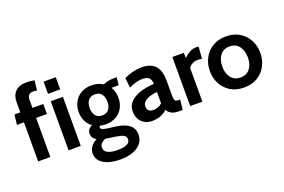

<svg xmlns="http://www.w3.org/2000/svg" viewBox="-123 -1168 2715 1838"><g transform="rotate(-20 1235.0 -249.0)"><path d="M88 0V-398H17L28 -500H88V-606Q88 -672 127 -711Q166 -750 240 -750Q264 -750 284 -747.5Q304 -745 321 -741L310 -641Q302 -643 293 -644.5Q284 -646 271 -646Q244 -646 228 -631.5Q212 -617 212 -584V-500H322V-398H212V0Z M398 0V-500H522V0ZM398 -576V-700H522V-576Z M836 252Q766 252 714 235Q662 218 633 186Q604 154 604 109Q604 71 624.5 42Q645 13 685 -9Q665 -21 653 -39Q641 -57 641 -80Q641 -104 654.5 -122Q668 -140 691 -150Q653 -177 633.5 -219.5Q614 -262 614 -311Q614 -365 637.5 -410.5Q661 -456 706.5 -483Q752 -510 817 -510Q851 -510 879.5 -501.5Q908 -493 931 -478Q946 -486 974.5 -493Q1003 -500 1038 -500Q1046 -500 1054 -500Q1062 -500 1070 -500L1062 -422Q1051 -422 1039.5 -422Q1028 -422 1017 -422Q1012 -422 1004.5 -422Q997 -422 989 -421Q1004 -398 1011.5 -369.5Q1019 -341 1019 -311Q1019 -257 996 -211.5Q973 -166 927.5 -139Q882 -112 817 -112Q803 -112 790 -114Q777 -116 764 -119Q753 -114 753 -103Q753 -90 769.5 -82.5Q786 -75 821 -70L907 -59Q987 -48 1033 -13Q1079 22 1079 86Q1079 136 1050 173.5Q1021 211 966.5 231.5Q912 252 836 252ZM841 158Q904 158 936.5 142.5Q969 127 969 95Q969 66 946.5 53Q924 40 874 32L764 16Q740 26 723.5 42.5Q707 59 707 86Q707 123 742.5 140.5Q778 158 841 158ZM817 -204Q861 -204 884 -233Q907 -262 907 -311Q907 -360 884 -389Q861 -418 817 -418Q772 -418 749 -389Q726 -360 726 -311Q726 -262 749 -233Q772 -204 817 -204Z M1247 10Q1207 10 1174 -7.5Q1141 -25 1121.5 -58.5Q1102 -92 1102 -140Q1102 -182 1122 -212.5Q1142 -243 1174 -263Q1206 -283 1243.5 -295Q1281 -307 1318 -312.5Q1355 -318 1383 -319Q1381 -362 1361 -381.5Q1341 -401 1293 -401Q1259 -401 1227.5 -391.5Q1196 -382 1156 -363L1145 -464Q1190 -486 1235.5 -497Q1281 -508 1327 -508Q1383 -508 1423.5 -488Q1464 -468 1486 -424Q1508 -380 1508 -307V-172Q1508 -134 1511.5 -117.5Q1515 -101 1524.5 -96.5Q1534 -92 1552 -92H1568L1557 10H1512Q1484 10 1462.5 3Q1441 -4 1425 -17.5Q1409 -31 1400 -48Q1375 -20 1333.5 -5Q1292 10 1247 10ZM1299 -85Q1315 -85 1340 -93.5Q1365 -102 1384 -121V-235Q1349 -234 1314 -223.5Q1279 -213 1255.5 -193.5Q1232 -174 1232 -145Q1232 -114 1248 -99.5Q1264 -85 1299 -85Z M1637 0V-500H1753L1756 -447Q1775 -468 1809.5 -489Q1844 -510 1885 -510Q1897 -510 1907 -508L1898 -386Q1887 -389 1876 -390Q1865 -391 1855 -391Q1823 -391 1797 -376.5Q1771 -362 1761 -341V0Z M2184.9 10Q2103.8 10 2046.4 -25.5Q1989 -61 1958.5 -120Q1928 -179 1928 -249.5Q1928 -320 1958.5 -379Q1989 -438 2046.4 -474Q2103.8 -510 2184.9 -510Q2266 -510 2323.5 -474Q2381 -438 2411.5 -379Q2442 -320 2442 -249.5Q2442 -179 2411.5 -120Q2381 -61 2323.5 -25.5Q2266 10 2184.9 10ZM2185 -92Q2247 -92 2281 -135.5Q2315 -179 2315 -249.5Q2315 -320 2281 -364Q2247 -408 2185 -408Q2123 -408 2089 -364Q2055 -320 2055 -249.5Q2055 -179 2089 -135.5Q2123 -92 2185 -92Z"/></g></svg>

Font: Cabin VF Beta
Style: Regular
Weight: 400
Designer: Pablo Impallari
Foundry: Pablo Impallari. http://www.impallari.com Igino Marini. http://www.ikern.com
Version: Version 2.200